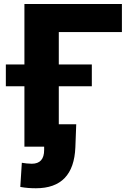

<svg xmlns="http://www.w3.org/2000/svg" viewBox="-20 -748 673 979"><path d="M601.6 -727.5V-584.5H279.8V0H104.5V-727.5ZM9.8 -308.1V-419.4H448.2V-308.1ZM163.1 211.9Q142.1 211.9 123.5 210.4Q105 209 83.5 205.1L91.3 82Q101.1 84 116.2 85.4Q131.3 86.9 142.1 86.9Q205.1 86.9 205.1 16.6V0H147.9V-114.3H368.7L364.3 2.9Q356 211.9 163.1 211.9Z"/></svg>

Font: Inter Extra Bold
Style: Regular
Weight: 800
Designer: Rasmus Andersson
Foundry: rsms
Version: Version 4.000;git-3c8e0fc